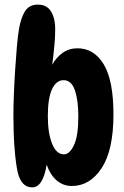

<svg xmlns="http://www.w3.org/2000/svg" viewBox="-20 -801 537 831"><path d="M119 10Q73 10 57 -54Q48 -94 43 -159Q38 -224 38 -298Q38 -339 40 -391.5Q42 -444 45.5 -498Q49 -552 53 -598.5Q57 -645 62 -674Q70 -723 88 -752Q106 -781 144 -781Q183 -781 201 -751Q219 -721 219 -677Q219 -645 215.5 -605Q212 -565 206 -521Q224 -553 251.5 -572.5Q279 -592 315 -592Q387 -592 429 -522.5Q471 -453 471 -306Q471 -151 420 -73.5Q369 4 291 4Q254 4 226 -19.5Q198 -43 182 -88Q166 10 119 10ZM257 -133Q281 -133 300 -172.5Q319 -212 319 -297Q319 -367 304 -410.5Q289 -454 255 -454Q224 -454 205.5 -415.5Q187 -377 187 -298Q187 -225 205.5 -179Q224 -133 257 -133Z"/></svg>

Font: DynaPuff Condensed Medium
Style: Regular
Weight: 500
Width: 3
Designer: Toshi Omagari, Jennifer Daniel
Foundry: Google Fonts
Version: Version 2.000; ttfautohint (v1.8.4.7-5d5b)